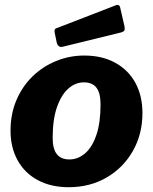

<svg xmlns="http://www.w3.org/2000/svg" viewBox="-20 -772 640 802"><path d="M267 10Q193 10 138 -19.5Q83 -49 53.5 -102.5Q24 -156 24 -226Q24 -296 48.5 -353.5Q73 -411 115.5 -452.5Q158 -494 214 -517Q270 -540 332 -540Q407 -540 462 -509.5Q517 -479 546 -425Q575 -371 575 -300Q575 -211 534.5 -140.5Q494 -70 424.5 -30Q355 10 267 10ZM270 -106Q306 -106 335.5 -131.5Q365 -157 382.5 -208Q400 -259 400 -336Q400 -383 383 -405.5Q366 -428 330 -428Q295 -428 265.5 -402Q236 -376 218 -324.5Q200 -273 200 -196Q200 -150 217.5 -128Q235 -106 270 -106ZM500 -662Q502 -651 500 -645.5Q498 -640 484 -636L243 -577Q232 -574 225.5 -579.5Q219 -585 217 -594L209 -633Q205 -649 213 -653L464 -750Q470 -753 475.5 -750.5Q481 -748 483 -736Z"/></svg>

Font: Libre Franklin Thin ExtraBold
Style: Italic
Weight: 800
Italic angle: -8°
Version: Version 2.000